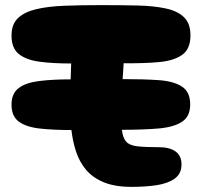

<svg xmlns="http://www.w3.org/2000/svg" viewBox="-20 -730 789 750"><path d="M494 0Q429 0 385.5 -18Q342 -36 316 -67Q290 -98 277 -138Q264 -178 259 -222Q187 -222 134.5 -228Q82 -234 53.5 -255Q25 -276 25 -321Q25 -365 53 -386Q81 -407 133 -413.5Q185 -420 256 -420Q257 -451 258 -482Q186 -482 134 -489Q82 -496 53.5 -519Q25 -542 25 -591Q25 -635 50 -659Q75 -683 121 -694Q167 -705 231 -707.5Q295 -710 374 -710Q453 -710 517 -708.5Q581 -707 627.5 -697Q674 -687 699 -662.5Q724 -638 724 -592Q724 -539 692 -516Q660 -493 601.5 -487.5Q543 -482 463 -483Q462 -466 461 -450.5Q460 -435 459 -421Q540 -421 599 -417Q658 -413 690.5 -392Q723 -371 723 -322Q723 -275 690.5 -254Q658 -233 598 -228Q538 -223 456 -223Q460 -191 473 -176.5Q486 -162 516.5 -158.5Q547 -155 602 -155Q642 -155 665.5 -138.5Q689 -122 689 -88Q689 -51 662 -32Q635 -13 591 -6.5Q547 0 494 0Z"/></svg>

Font: Cherry Bomb One
Style: Regular
Weight: 400
Designer: satsuyako
Foundry: satsuyako
Version: Version 4.100; ttfautohint (v1.8.3)